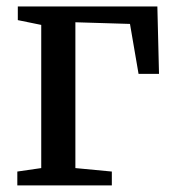

<svg xmlns="http://www.w3.org/2000/svg" viewBox="-20 -562 531 582"><path d="M32.5 0V-42L105 -52.5V-486.5L34 -501V-542.5H457L462 -338H400L374 -489.5L208.5 -494.5V-52.5L319 -42V0Z"/></svg>

Font: Merriweather 48pt
Style: Regular
Weight: 400
Version: Version 2.100